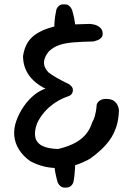

<svg xmlns="http://www.w3.org/2000/svg" viewBox="-20 -759 605 875"><path d="M117 -25Q85 -48 66.5 -77.5Q48 -107 45 -140.5Q42 -174 55 -210Q68 -245 88.5 -274.5Q109 -304 134.5 -325Q160 -346 187 -355Q137 -380 111 -417.5Q85 -455 85 -504Q91 -542 107 -566.5Q123 -591 147.5 -606Q172 -621 201 -630.5Q230 -640 261 -646L389 -650Q389 -650 395 -649.5Q401 -649 409.5 -647Q418 -645 427 -640Q436 -635 442 -626.5Q448 -618 448 -604Q448 -594 441.5 -587Q435 -580 426.5 -576.5Q418 -573 411.5 -571.5Q405 -570 405 -570Q354 -569 316 -566Q278 -563 251 -554Q224 -545 203 -525Q190 -510 184 -493Q178 -476 182 -460.5Q186 -445 201 -429Q215 -418 237.5 -405Q260 -392 295 -375Q295 -375 299.5 -371.5Q304 -368 308.5 -361.5Q313 -355 312 -345Q311 -336 306.5 -330.5Q302 -325 297.5 -323Q293 -321 293 -321Q260 -310 232 -291.5Q204 -273 183 -249Q162 -225 149 -197Q135 -159 141 -133Q147 -107 173.5 -94Q200 -81 245 -80Q295 -92 326 -110Q357 -128 374.5 -151Q392 -174 400 -201Q408 -215 411.5 -227.5Q415 -240 417 -251Q419 -262 420 -272Q420 -272 420 -277.5Q420 -283 424.5 -290.5Q429 -298 439.5 -303.5Q450 -309 469 -308Q489 -307 499.5 -299Q510 -291 515 -281Q520 -271 521 -264Q522 -257 522 -257Q521 -214 510 -181Q499 -148 481 -122.5Q463 -97 439.5 -75.5Q416 -54 391 -36Q320 4 250 6.5Q180 9 117 -25ZM278 96Q265 97 256.5 90Q248 83 245 76.5Q242 70 242 70Q239 59 235.5 44Q232 29 229.5 11.5Q227 -6 226 -21L322 -30Q323 -13 322 6.5Q321 26 319 43Q317 60 314 73Q314 73 311 79Q308 85 300.5 90.5Q293 96 278 96ZM228 -613Q227 -631 228 -650Q229 -669 231.5 -686Q234 -703 237 -716Q237 -716 240 -722Q243 -728 250.5 -734Q258 -740 272 -739Q286 -740 294 -733.5Q302 -727 305.5 -719.5Q309 -712 309 -712Q312 -702 315.5 -687Q319 -672 321.5 -655Q324 -638 324 -622Z"/></svg>

Font: Sour Gummy
Style: Regular
Weight: 400
Designer: Stefie Justprince
Foundry: Eifetstype
Version: Version 1.000